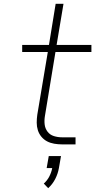

<svg xmlns="http://www.w3.org/2000/svg" viewBox="-20 -755 540 1004"><path d="M304 0Q284 0 263.5 -3.5Q243 -7 226 -16Q209 -25 196.5 -40Q184 -55 178 -74Q172 -93 172 -113.5Q172 -134 175 -155L230 -483H96V-520H236L271 -735H312L276 -520H458V-483H270L215 -149Q211 -126 213.5 -104.5Q216 -83 228.5 -66.5Q241 -50 261.5 -43.5Q282 -37 304 -37H375V0ZM232 229 209 205Q227 189 238 167.5Q249 146 253 124H224L235 61H299L288 124Q283 153 269 180.5Q255 208 232 229Z"/></svg>

Font: Iosevka SS04 XLt Obl
Style: Regular
Weight: 200
Italic angle: -9°
Monospace: yes
Designer: Belleve Invis
Foundry: Belleve Invis
Version: Version 19.0.0; ttfautohint (v1.8.4)